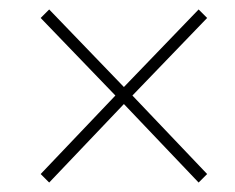

<svg xmlns="http://www.w3.org/2000/svg" viewBox="-20 -534 496 406"><path d="M84 -148 66 -166 224 -332 66 -496 84 -514 242 -350 400 -514 418 -496 260 -332 418 -166 400 -148 242 -314Z"/></svg>

Font: Source Sans Variable
Style: Italic
Weight: 200
Italic angle: -11°
Designer: Paul D. Hunt
Foundry: Adobe Systems Incorporated
Version: Version 3.006;hotconv 1.0.111;makeotfexe 2.5.65597